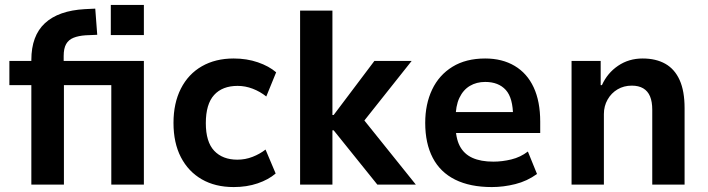

<svg xmlns="http://www.w3.org/2000/svg" viewBox="-20 -748 2868 778"><path d="M107 0V-403H18V-501H136L107 -472V-505Q107 -603 162 -654Q217 -705 324 -711L366 -713L374 -607L327 -605Q298 -603 278 -595Q258 -587 248 -569.5Q238 -552 238 -521V-476L198 -501H563V0H431V-403H239V0ZM429 -606V-728H563V-606Z M927 10Q852 10 797.5 -21.5Q743 -53 713 -111Q683 -169 683 -250Q683 -330 713 -389Q743 -448 798 -479.5Q853 -511 927 -511Q980 -511 1025 -495.5Q1070 -480 1099 -455L1059 -357Q1034 -377 1004 -388.5Q974 -400 943 -400Q881 -400 847.5 -363Q814 -326 814 -249Q814 -173 848 -137Q882 -101 942 -101Q974 -101 1003.5 -112.5Q1033 -124 1056 -142L1097 -45Q1068 -20 1024 -5Q980 10 927 10Z M1196 0V-705H1327V-282H1332L1497 -501H1648L1436 -234L1441 -279L1665 0H1509L1332 -220H1327V0Z M1973 10Q1885 10 1824.5 -20Q1764 -50 1733.5 -108.5Q1703 -167 1703 -250Q1703 -326 1731 -385Q1759 -444 1813.5 -477.5Q1868 -511 1946 -511Q2015 -511 2065.5 -481Q2116 -451 2142.5 -394Q2169 -337 2169 -255V-209H1806V-294H2073L2059 -275Q2059 -351 2029.5 -383.5Q2000 -416 1946 -416Q1911 -416 1884 -400Q1857 -384 1841.5 -351.5Q1826 -319 1826 -267V-243Q1826 -189 1843 -156.5Q1860 -124 1894 -108.5Q1928 -93 1979 -93Q2015 -93 2052 -102Q2089 -111 2119 -134L2156 -43Q2116 -14 2068 -2Q2020 10 1973 10Z M2296 0V-501H2414V-403H2419Q2441 -452 2484.5 -481.5Q2528 -511 2584 -511Q2638 -511 2676 -489.5Q2714 -468 2734 -423.5Q2754 -379 2754 -310V0H2623V-303Q2623 -336 2614 -357.5Q2605 -379 2586.5 -390Q2568 -401 2540 -401Q2508 -401 2482.5 -386Q2457 -371 2442 -344.5Q2427 -318 2427 -286V0Z"/></svg>

Font: Nunito Sans 7pt SemiCondensed
Style: Bold
Weight: 700
Width: 4
Designer: Vernon Adams
Foundry: Vernon Adams
Version: Version 3.101;gftools[0.9.27]